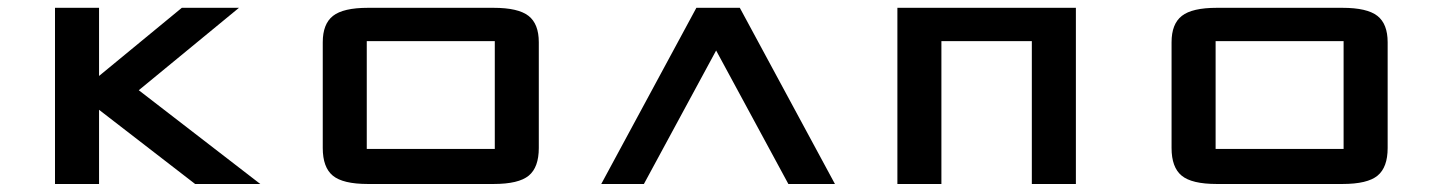

<svg xmlns="http://www.w3.org/2000/svg" viewBox="-20 -459 3599 479"><path d="M117.2 0V-439.5H227.1V-269.5L433.6 -439.5H576.2L326.2 -233.9L629.4 0H466.8L227.1 -185.1V0Z M1324.2 -89.8Q1324.2 -41.5 1299.1 -20.8Q1273.9 0 1211.4 0H897.9Q835.4 0 810.3 -20.8Q785.2 -41.5 785.2 -89.8V-353.5Q785.2 -399.4 810.8 -419.4Q836.4 -439.5 897.9 -439.5H1211.4Q1272.9 -439.5 1298.6 -419.4Q1324.2 -399.4 1324.2 -353.5ZM1214.4 -356.4H895V-87.4H1214.4Z M1825.7 -439.5 2063 0H1946.8L1766.6 -333L1586.4 0H1480L1717.3 -439.5Z M2218.8 -439.5H2664.1V0H2554.2V-356.4H2328.6V0H2218.8Z M3441.9 -89.8Q3441.9 -41.5 3416.7 -20.8Q3391.6 0 3329.1 0H3015.6Q2953.1 0 2928 -20.8Q2902.8 -41.5 2902.8 -89.8V-353.5Q2902.8 -399.4 2928.5 -419.4Q2954.1 -439.5 3015.6 -439.5H3329.1Q3390.6 -439.5 3416.3 -419.4Q3441.9 -399.4 3441.9 -353.5ZM3332 -356.4H3012.7V-87.4H3332Z"/></svg>

Font: Squarish Sans CT
Style: RegularSC
Weight: 400
Version: Version 0.9